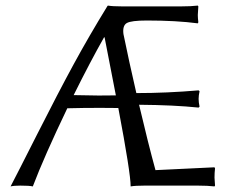

<svg xmlns="http://www.w3.org/2000/svg" viewBox="-20 -668 842 691"><path d="M397 -324.7 356.4 -533.7H354.5Q304.2 -444.8 245.1 -325.7Q334.5 -324.2 335 -324.2Q375 -324.2 397 -324.7ZM222.2 -278.3Q138.7 -104 98.1 2.9Q85.9 0 53.2 0Q30.3 0 18.1 2.9Q39.1 -37.1 113.8 -184.8Q188.5 -332.5 244.6 -435.8Q300.8 -539.1 366.2 -645.5L368.2 -647.9Q384.8 -645 418.9 -645H631.8Q668 -645 691.9 -647.9L693.8 -645Q691.9 -616.7 691.9 -613.8Q691.9 -603.5 693.8 -587.9L691.9 -584Q614.3 -594.2 508.8 -594.2Q452.1 -594.2 436.3 -585Q420.4 -575.7 424.3 -545.4Q443.8 -449.7 470.7 -333Q579.6 -333 694.8 -342.8L698.2 -339.8Q694.8 -324.2 694.8 -312Q694.8 -299.8 698.2 -284.2L694.8 -280.8Q606.4 -290 480.5 -291Q513.2 -151.9 539.6 -55.7L752 -65.9L753.9 -62Q752 -46.4 752 -28.8Q752 -28.3 753.9 0L752 2.9Q727.5 0 691.9 0H555.2H553.7H500Q467.3 0 450.2 2.9Q450.2 -44.9 405.8 -279.3Q383.8 -279.8 339.8 -279.8Q277.8 -279.8 222.2 -278.3Z"/></svg>

Font: Linux Biolinum
Style: Regular
Weight: 400
Designer: Philipp H. Poll
Foundry: Philipp H. Poll
Version: Version 0.6.4